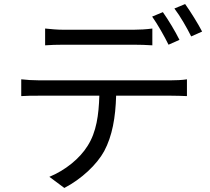

<svg xmlns="http://www.w3.org/2000/svg" viewBox="-20 -872 1040 949"><path d="M203 -731V-648C229 -650 262 -651 295 -651C352 -651 585 -651 640 -651C669 -651 704 -650 733 -648V-731C704 -727 669 -725 640 -725C585 -725 352 -725 294 -725C262 -725 232 -728 203 -731ZM785 -812 732 -790C759 -752 793 -692 813 -651L867 -675C847 -716 810 -777 785 -812ZM895 -852 842 -830C871 -792 903 -736 925 -692L979 -716C960 -753 921 -816 895 -852ZM85 -480V-397C112 -399 141 -399 171 -399H471C468 -304 457 -220 413 -151C374 -88 302 -30 224 2L298 57C383 13 459 -59 495 -125C535 -200 551 -291 554 -399H826C850 -399 882 -398 904 -397V-480C880 -476 847 -475 826 -475C773 -475 229 -475 171 -475C140 -475 112 -477 85 -480Z"/></svg>

Font: Source Han Sans KR
Style: Regular
Weight: 400
Designer: Ryoko NISHIZUKA 西塚涼子 (kana, bopomofo & ideographs); Paul D. Hunt (Latin, Greek & Cyrillic); Sandoll Communications 산돌커뮤니
Foundry: Adobe
Version: Version 2.004;hotconv 1.0.118;makeotfexe 2.5.65603